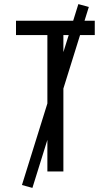

<svg xmlns="http://www.w3.org/2000/svg" viewBox="-20 -836 540 936"><path d="M211 0V-665H58V-735H442V-665H289V0ZM138 80 87 66 362 -816 413 -802Z"/></svg>

Font: Iosevka SS18
Style: Regular
Weight: 400
Monospace: yes
Designer: Belleve Invis
Foundry: Belleve Invis
Version: Version 25.1.1; ttfautohint (v1.8.4)